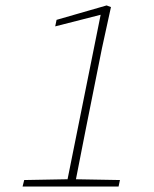

<svg xmlns="http://www.w3.org/2000/svg" viewBox="-20 -686 568 706"><path d="M63 0 69 -24 234 -27H251L421 -24L416 0ZM223 0 353 -646 367 -636 183 -589 188 -613 372 -666 388 -660 355 -509 296 -214Q289 -179 282 -143Q275 -107 268 -71.5Q261 -36 254 0Z"/></svg>

Font: Source Serif 4 ExtraLight
Style: Italic
Weight: 250
Italic angle: -12°
Designer: Frank Grießhammer
Foundry: Adobe Systems Incorporated
Version: Version 4.004;hotconv 1.0.116;makeotfexe 2.5.65601